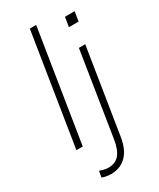

<svg xmlns="http://www.w3.org/2000/svg" viewBox="-237 -809 910 1099"><g transform="rotate(-30 218.5 -259.0)"><path d="M48 0 165 -736H207L90 0ZM152 218Q142 218 123.5 215.5Q105 213 94 207L101 167Q112 171 128 175Q144 179 157 179Q204 179 230 148Q256 117 266 51L353 -500H395L306 60Q294 138 254.5 178Q215 218 152 218ZM363 -631 373 -694H437L427 -631Z"/></g></svg>

Font: Mulish ExtraLight ExtraLight
Style: Italic
Weight: 250
Italic angle: -9°
Version: Version 3.603